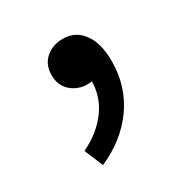

<svg xmlns="http://www.w3.org/2000/svg" viewBox="-87 -198 449 462"><g transform="rotate(-30 137.5 33.0)"><path d="M152.2 -2 142.2 -83 185.4 -17.8Q170 1.8 140.8 1.8Q113.6 1.8 94.6 -14.8Q75.6 -31.4 75.6 -60.6Q75.6 -89.4 94.8 -106.2Q114 -123 142.6 -123Q177.4 -123 197.7 -95.1Q218 -67.2 218 -17.8Q218 52 179.9 105.6Q141.8 159.2 74.6 188.6L53 136.8Q99.4 114.8 125.9 78.8Q152.4 42.8 152.2 -2Z"/></g></svg>

Font: 寒蝉端黑体 Light
Style: Regular
Weight: 300
Designer: ChillDuanSans {Warren2060}; 
Source Han Sans {Ryoko NISHIZUKA 西塚涼子 (kana, bopomofo & ideographs); Paul D. Hunt (Latin, G
Foundry: ChillType&Adobe
Version: Version 1.300;Glyphs 3.3 (3306)